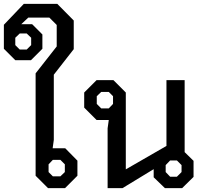

<svg xmlns="http://www.w3.org/2000/svg" viewBox="-58 -972 1055 992"><path d="M126 -64V-593L235 -732V-843L197 -881H88L52 -847H108L161 -794V-720L102 -661H21L-38 -720V-844L65 -952H238L323 -866V-718L220 -586V-249L214 -206H279L342 -142V-64L278 0H190ZM80 -716 103 -739V-777L80 -799H44L21 -777V-739L44 -716ZM254 -61 277 -83V-123L254 -146H215L193 -123V-83L215 -61Z M942 -141V-58L883 0H794L736 -56V-98L575 0H498V-309L504 -352H441L377 -416V-494L441 -558H528L592 -494V-97L802 -218V-558H896V-186ZM526 -475 504 -497H465L442 -475V-435L465 -412H504L526 -435ZM880 -119 856 -143H821L798 -119V-83L821 -59H856L880 -83Z"/></svg>

Font: Chakra Petch Medium
Style: Regular
Weight: 500
Designer: Katatrad Aksorn Co.,Ltd.
Foundry: Cadson Demak Co.,Ltd.
Version: Version 1.000; ttfautohint (v1.6)